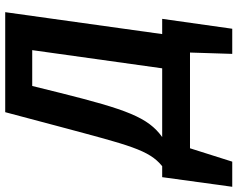

<svg xmlns="http://www.w3.org/2000/svg" viewBox="-170 -626 889 718"><g transform="rotate(-90 274.0 -266.5)"><path d="M588 -691H214L159 -484C90 -227 73 -153 12 -104H-29L-65 158H29L79 0H437L432 158H526L563 -104H506ZM378 -104H121C195 -157 224 -238 286 -485L312 -590H446Z"/></g></svg>

Font: Fira Sans Medium
Style: Italic
Weight: 500
Italic angle: -8°
Designer: bBox Type GmbH & Carrois Corporate GbR & Edenspiekermann AG
Foundry: bBox Type GmbH & Carrois Corporate GbR & Edenspiekermann AG
Version: Version 4.301;PS 004.301;hotconv 1.0.88;makeotf.lib2.5.64775